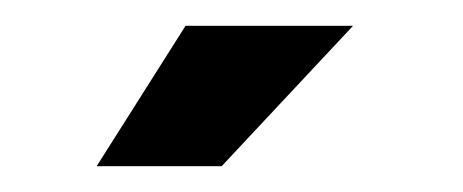

<svg xmlns="http://www.w3.org/2000/svg" viewBox="-20 -696 359 149"><path d="M124 -676H254L152 -567H55Z"/></svg>

Font: Non Bureau Medium
Style: Regular
Weight: 500
Designer: Jona Saucedo
Foundry: Non Foundry
Version: Version 1.000; ttfautohint (v1.8.4)